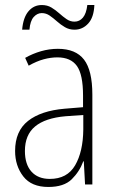

<svg xmlns="http://www.w3.org/2000/svg" viewBox="-20 -733 460 763"><path d="M210 -539Q281 -539 314 -496Q347 -453 347 -357V0H318L313 -92H311Q296 -51 265 -20.5Q234 10 172 10Q105 10 72.5 -32Q40 -74 40 -133Q40 -212 91.5 -252.5Q143 -293 237 -301L310 -307V-353Q310 -437 285.5 -471Q261 -505 208 -505Q182 -505 154 -497.5Q126 -490 94 -472L80 -503Q110 -520 143 -529.5Q176 -539 210 -539ZM240 -271Q160 -264 119.5 -230.5Q79 -197 79 -133Q79 -80 105 -51Q131 -22 178 -22Q247 -22 278.5 -76Q310 -130 311 -218V-276ZM68 -615Q72 -663 93 -688Q114 -713 146 -713Q168 -713 184.5 -703Q201 -693 215.5 -680Q230 -667 244.5 -657Q259 -647 276 -647Q296 -647 309.5 -663Q323 -679 327 -713H355Q353 -664 330.5 -639.5Q308 -615 276 -615Q255 -615 238 -625Q221 -635 206.5 -648Q192 -661 177.5 -671Q163 -681 146 -681Q128 -681 114 -665.5Q100 -650 97 -615Z"/></svg>

Font: Noto Sans Arabic Cond ExtLt
Style: Regular
Weight: 200
Width: 3
Designer: Monotype Design Team, Nadine Chahine, Nizar Qandah and Khaled Hosny
Foundry: Monotype Imaging Inc.
Version: Version 2.012; ttfautohint (v1.8.4.7-5d5b)